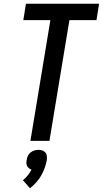

<svg xmlns="http://www.w3.org/2000/svg" viewBox="-20 -755 551 1029"><path d="M143 0 250 -647H105L119 -735H511L497 -647H352L245 0ZM141 254 103 211Q117 199 129 184.5Q141 170 149 154Q142 152 135.5 147Q129 142 125.5 135Q122 128 121.5 119.5Q121 111 123 103Q124 92 129 81Q134 70 143.5 62.5Q153 55 164 51.5Q175 48 186 48Q197 48 207 51.5Q217 55 223.5 62.5Q230 70 231 81Q232 92 231 103Q227 124 219.5 145Q212 166 201 185.5Q190 205 174.5 222Q159 239 141 254Z"/></svg>

Font: Iosevka Semibold Oblique
Style: Regular
Weight: 600
Italic angle: -9°
Monospace: yes
Designer: Belleve Invis
Foundry: Belleve Invis
Version: Version 32.5.0; ttfautohint (v1.8.4)